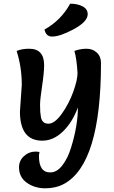

<svg xmlns="http://www.w3.org/2000/svg" viewBox="-20 -770 617 1040"><path d="M88 -166 98 -310Q98 -407 70 -494Q98 -506 138 -506Q219 -506 219 -417Q219 -377 208 -304Q197 -231 197 -203.5Q197 -176 198 -163.5Q199 -151 202 -134Q209 -100 242.5 -100Q276 -100 314.5 -153.5Q353 -207 376.5 -272Q400 -337 400 -375Q395 -454 383 -494Q415 -506 448.5 -506Q482 -506 504.5 -485Q527 -464 527 -429Q527 117 327 226Q282 250 225 250Q168 250 125.5 220Q83 190 83 136Q83 100 110 75.5Q137 51 174 51Q182 51 194 53Q191 66 191 76Q191 164 252 164Q289 164 319 124Q349 84 366 26Q402 -92 402 -188Q372 -107 320.5 -57.5Q269 -8 209 -8Q88 -8 88 -166ZM221 -610Q311 -660 360 -750Q400 -750 427.5 -735.5Q455 -721 455 -693Q455 -653 380.5 -612.5Q306 -572 262 -572Q229 -572 221 -610Z"/></svg>

Font: Salsa
Style: Regular
Weight: 400
Designer: John Vargas Beltrn
Foundry: John Vargas Beltran
Version: Version 1.002